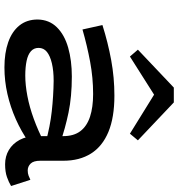

<svg xmlns="http://www.w3.org/2000/svg" viewBox="11 -802 804 866"><g transform="rotate(90 413.0 -369.0)"><path d="M721 10Q685 10 656.5 -7Q628 -24 611 -55.5Q594 -87 594 -129V-252Q594 -300 571.5 -329.5Q549 -359 506.5 -373Q464 -387 404 -387Q331 -387 258.5 -373.5Q186 -360 113 -339L93 -429Q172 -454 251 -468.5Q330 -483 411 -483Q510 -483 575 -456Q640 -429 672.5 -377.5Q705 -326 705 -253V-149Q705 -118 718 -105Q731 -92 749 -92Q762 -92 772.5 -96Q783 -100 791 -104L819 -17Q803 -7 779 1.5Q755 10 721 10ZM284 13Q219 13 170.5 -4Q122 -21 95 -54.5Q68 -88 68 -137Q69 -189 103 -223.5Q137 -258 195 -274.5Q253 -291 325 -291Q416 -291 488 -276Q560 -261 622 -239V-173Q550 -193 482 -200.5Q414 -208 345 -209Q299 -209 265.5 -201Q232 -193 214 -178.5Q196 -164 196 -141Q196 -120 211 -106.5Q226 -93 254.5 -87Q283 -81 321 -81Q363 -81 413 -90.5Q463 -100 516.5 -119.5Q570 -139 622 -166L620 -96Q573 -63 518 -38.5Q463 -14 404 -0.5Q345 13 284 13ZM235 -553 204 -589 375 -751H442L613 -589L583 -553L407 -662Z"/></g></svg>

Font: BioRhyme SemiExpanded SemiBold
Style: Regular
Weight: 600
Width: 6
Designer: Aoife Mooney
Foundry: Aoife Mooney Type
Version: Version 1.600;gftools[0.9.33]